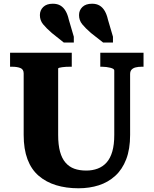

<svg xmlns="http://www.w3.org/2000/svg" viewBox="-20 -993 824 1030"><path d="M559 -888 586 -796V-765H533L468 -816Q438 -842 421 -863Q404 -884 404 -912Q404 -938 422 -955.5Q440 -973 474 -973Q498 -973 514.5 -963Q531 -953 542 -934Q553 -915 559 -888ZM349 -888 376 -796V-765H322L258 -816Q228 -842 211 -863Q194 -884 194 -912Q194 -938 212 -955.5Q230 -973 263 -973Q288 -973 304.5 -963Q321 -953 332 -934Q343 -915 349 -888ZM292 -269Q292 -216 302 -179.5Q312 -143 331.5 -120.5Q351 -98 378.5 -88Q406 -78 443 -78Q476 -78 504 -88.5Q532 -99 552 -121.5Q572 -144 582.5 -180.5Q593 -217 593 -269V-615Q593 -620 587.5 -623.5Q582 -627 572 -629.5Q562 -632 550.5 -633.5Q539 -635 528 -635H518V-710H750V-635H740Q722 -635 708 -631.5Q694 -628 686 -619.5Q678 -611 678 -595V-269Q678 -193 657 -138.5Q636 -84 598 -49.5Q560 -15 510 1Q460 17 401 17Q335 17 281 0.5Q227 -16 187.5 -50Q148 -84 127.5 -138.5Q107 -193 107 -269V-599Q107 -621 89.5 -628Q72 -635 45 -635H34V-710H365V-635H355Q345 -635 334 -634.5Q323 -634 313.5 -632.5Q304 -631 298 -629.5Q292 -628 292 -625Z"/></svg>

Font: Roboto Serif
Style: Bold
Weight: 700
Designer: Greg Gazdowicz
Foundry: Commercial Type
Version: Version 1.008